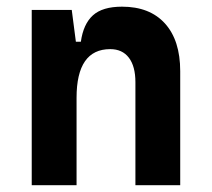

<svg xmlns="http://www.w3.org/2000/svg" viewBox="-20 -547 626 567"><path d="M379.9 0V-304.2Q379.9 -351.1 360.6 -376.5Q341.3 -401.9 305.5 -401.9Q206.1 -401.9 206.1 -258.3L175.8 -423.8H218.8Q226.1 -476.1 254.4 -501.7Q282.7 -527.3 340.3 -527.3Q422.4 -527.3 467.3 -477.5Q512.2 -427.7 512.2 -336.9V0ZM73.7 0V-517.6H191.9L206.1 -408.2V0Z"/></svg>

Font: Cascadia Mono PL
Style: Regular
Weight: 400
Monospace: yes
Designer: Aaron Bell
Foundry: Saja Typeworks
Version: Version 2102.003